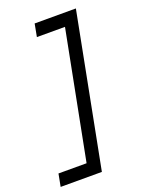

<svg xmlns="http://www.w3.org/2000/svg" viewBox="-183 -791 741 976"><g transform="rotate(-20 187.5 -303.0)"><path d="M354 -716H131L118 -647H270L136 42H-16L-29 110H194Z"/></g></svg>

Font: Uncut Sans
Style: Italic
Weight: 400
Italic angle: -11°
Designer: Kasper Nordkvist
Foundry: UNCUT.wtf
Version: Version 1.304;Glyphs 3.2 (3246)